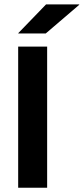

<svg xmlns="http://www.w3.org/2000/svg" viewBox="-20 -878 390 898"><path d="M65 0V-660H200.5V0ZM195.5 -857.5H350.5V-855.5L194 -721.5H65.5V-723Z"/></svg>

Font: AnekLatin_SemiExpandedSemiBold
Style: Regular
Weight: 600
Width: 6
Designer: Yesha Goshar
Foundry: Ek Type
Version: Version 1.003